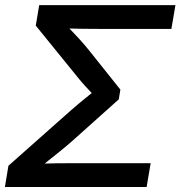

<svg xmlns="http://www.w3.org/2000/svg" viewBox="-23 -748 722 768"><path d="M-3.4 0 10.7 -85 264.6 -310.1Q279.3 -322.8 294.4 -335.4Q309.6 -348.1 324.5 -360.1Q339.4 -372.1 353 -383.1Q366.7 -394 377.9 -402.8L369.1 -349.6Q358.4 -360.8 344.2 -375.5Q330.1 -390.1 314.9 -407Q299.8 -423.8 286.6 -440.4L120.1 -645.5L133.8 -727.5H678.7L662.6 -632.3H384.8Q345.2 -632.3 308.6 -632.8Q272 -633.3 237.8 -634.3L236.8 -652.3Q250 -638.7 265.4 -622.8Q280.8 -606.9 297.4 -588.6Q314 -570.3 330.6 -549.8L458.5 -389.6L452.1 -350.6L271 -188.5Q245.1 -165.5 219.7 -145Q194.3 -124.5 170.9 -106Q147.5 -87.4 127 -70.8L134.3 -93.3Q172.4 -94.7 212.2 -95Q252 -95.2 295.9 -95.2H579.6L563.5 0Z"/></svg>

Font: Inter 24pt Medium
Style: Italic
Weight: 500
Italic angle: -9.3988°
Designer: Rasmus Andersson
Foundry: rsms
Version: Version 4.001;git-66647c0bb